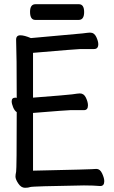

<svg xmlns="http://www.w3.org/2000/svg" viewBox="-20 -872 540 908"><path d="M98.1 16.1Q80.1 16.1 66.7 -3.9Q53.2 -23.9 53.2 -37.1Q53.2 -45.9 56.2 -59.6Q59.1 -73.2 59.1 -341.8Q48.8 -348.1 42 -365Q35.2 -381.8 35.2 -393.1Q35.2 -410.2 53.2 -410.2L59.1 -409.2Q59.1 -612.8 56.2 -684.1Q56.2 -705.1 76.2 -705.1Q95.2 -705.1 126 -691.9L369.1 -713.9Q398.9 -717.8 405.8 -717.8Q425.8 -717.8 435.3 -697.3Q444.8 -676.8 444.8 -663.1Q444.8 -640.1 424.8 -640.1H360.8Q346.2 -640.1 136.2 -622.1V-410.2Q299.8 -422.9 320.8 -425.8Q350.1 -430.2 357.9 -430.2Q377 -430.2 386.5 -409.7Q396 -389.2 396 -374Q396 -351.1 377 -351.1H313Q298.8 -351.1 136.2 -337.9V-64.9Q418 -70.8 436 -73.2Q453.1 -73.2 463.1 -51.5Q473.1 -29.8 473.1 -15.1Q473.1 7.8 454.1 7.8Q421.9 4.9 377 4.9Q132.8 8.8 123.3 12.5Q113.8 16.1 98.1 16.1ZM147 -777.8Q122.1 -777.8 122.1 -815.9Q122.1 -852.1 147.9 -852.1H353Q377.9 -852.1 377.9 -814.9Q377.9 -777.8 352.1 -777.8Z"/></svg>

Font: LXGW WenKai Mono GB Screen
Style: Regular
Weight: 400
Monospace: yes
Designer: LXGW / Fontworks Inc.
Foundry: LXGW / Fontworks Inc.
Version: Version 1.510;January 18,2025